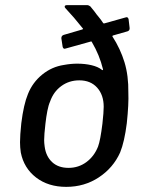

<svg xmlns="http://www.w3.org/2000/svg" viewBox="-20 -720 561 748"><path d="M474 -240Q465 -168 448 -126Q421 -66 365 -29Q309 8 238 8Q168 8 120.5 -28.5Q73 -65 61 -126Q58 -146 58 -166Q58 -193 63 -240Q72 -313 89 -354Q107 -399 144.5 -429.5Q182 -460 229 -467Q256 -472 281 -472Q311 -472 336.5 -466Q362 -460 377 -448Q379 -446 380.5 -447Q382 -448 381 -451Q368 -505 338 -556Q336 -560 333 -558L236 -531L232 -530Q226 -530 224 -538L219 -571Q219 -581 228 -584L300 -605Q306 -607 302 -610Q268 -653 235 -688Q232 -691 232 -694Q232 -700 241 -700H321Q325 -700 332 -695Q337 -688 349 -674Q355 -665 364 -654.5Q373 -644 382 -630Q384 -628 387 -629L469 -652L473 -653Q479 -653 481 -645L485 -611V-609Q485 -601 477 -598L421 -582Q417 -581 418 -578Q449 -530 465 -477.5Q481 -425 480 -359Q482 -316 474 -240ZM379 -238Q384 -283 384 -304Q384 -350 358.5 -378.5Q333 -407 289 -407Q249 -407 218.5 -384.5Q188 -362 175 -324Q169 -311 164.5 -288Q160 -265 157 -238Q152 -195 152 -174Q152 -163 154 -149Q159 -111 183 -88.5Q207 -66 247 -66Q286 -66 316.5 -88.5Q347 -111 362 -149Q371 -173 379 -238Z"/></svg>

Font: Barlow Medium
Style: Italic
Weight: 500
Italic angle: -7°
Designer: Jeremy Tribby
Foundry: Tribby Type
Version: Version 1.408